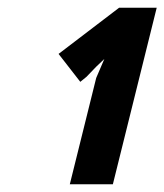

<svg xmlns="http://www.w3.org/2000/svg" viewBox="-20 -830 424 495"><path d="M271 -355H160L228 -629L249 -678L228 -658L203 -632L187 -619L131 -691L287 -810H384Z"/></svg>

Font: TypoPRO Sinkin Sans
Style: 700 Bold Italic
Weight: 700
Italic angle: -112°
Designer: Keith Bates
Foundry: K-Type
Version: Sinkin Sans (version 1.0)  by Keith Bates   •   © 2014   www